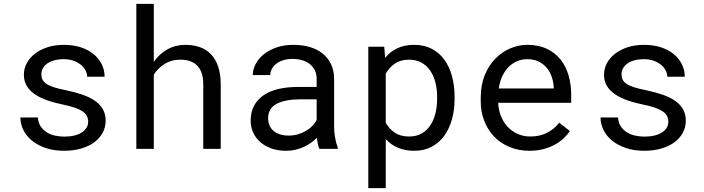

<svg xmlns="http://www.w3.org/2000/svg" viewBox="-20 -770 3641 993"><path d="M436 -140.1Q436 -156.2 429.7 -169.2Q423.3 -182.1 408.2 -192.9Q393.1 -203.6 368.2 -212.6Q343.3 -221.7 306.2 -229Q260.7 -238.3 223.4 -251.5Q186 -264.6 159.4 -283Q132.8 -301.3 118.2 -325.9Q103.5 -350.6 103.5 -383.3Q103.5 -415.5 118.7 -443.6Q133.8 -471.7 161.1 -492.7Q188.5 -513.7 226.3 -525.9Q264.2 -538.1 309.6 -538.1Q358.4 -538.1 397.5 -525.4Q436.5 -512.7 463.9 -490.2Q491.2 -467.8 506.1 -437.7Q521 -407.7 521 -373H430.7Q430.7 -390.1 421.9 -406.5Q413.1 -422.9 397.5 -435.5Q381.8 -448.2 359.6 -456.1Q337.4 -463.9 309.6 -463.9Q280.8 -463.9 259 -457.5Q237.3 -451.2 222.9 -440.4Q208.5 -429.7 201.2 -415.5Q193.8 -401.4 193.8 -386.2Q193.8 -370.6 199.7 -358.4Q205.6 -346.2 220 -336.4Q234.4 -326.7 258.5 -318.8Q282.7 -311 319.8 -303.7Q368.7 -293.5 407.2 -280Q445.8 -266.6 472.2 -247.8Q498.5 -229 512.5 -204.1Q526.4 -179.2 526.4 -146.5Q526.4 -111.3 510.5 -82.5Q494.6 -53.7 466.3 -33.2Q438 -12.7 398.4 -1.5Q358.9 9.8 312 9.8Q258.3 9.8 216.3 -4.6Q174.3 -19 145.3 -42.7Q116.2 -66.4 100.8 -97.7Q85.4 -128.9 85.4 -162.6H175.8Q177.7 -134.8 190.7 -115.7Q203.6 -96.7 222.9 -85Q242.2 -73.2 265.6 -68.4Q289.1 -63.5 312 -63.5Q369.1 -63.5 402.3 -84.5Q435.5 -105.5 436 -140.1Z M775.4 -449.7Q803.7 -491.2 845.2 -514.4Q886.7 -537.6 938.5 -538.1Q980 -538.1 1013.9 -526.1Q1047.9 -514.2 1071.8 -488.8Q1095.7 -463.4 1108.6 -424.6Q1121.6 -385.7 1121.6 -332.5V0H1031.2V-333.5Q1031.2 -398.4 1000.2 -430.2Q969.2 -461.9 911.6 -461.4Q868.2 -461.4 832.8 -440.2Q797.4 -418.9 775.4 -383.8V0H685.1V-750H775.4Z M1632.3 0Q1627 -10.3 1623.8 -25.6Q1620.6 -41 1619.1 -57.6Q1605.5 -43.9 1588.6 -31.7Q1571.8 -19.5 1551.5 -10.3Q1531.2 -1 1508.3 4.4Q1485.4 9.8 1459.5 9.8Q1417.5 9.8 1383.5 -2.4Q1349.6 -14.6 1325.9 -35.4Q1302.2 -56.2 1289.3 -84.7Q1276.4 -113.3 1276.4 -146.5Q1276.4 -189.9 1293.7 -222.7Q1311 -255.4 1342.8 -277.1Q1374.5 -298.8 1419.2 -309.6Q1463.9 -320.3 1519 -320.3H1617.7V-361.8Q1617.7 -385.7 1608.9 -404.8Q1600.1 -423.8 1584 -437.3Q1567.9 -450.7 1544.7 -458Q1521.5 -465.3 1492.7 -465.3Q1465.8 -465.3 1444.6 -458.5Q1423.3 -451.7 1408.7 -440.4Q1394 -429.2 1386 -413.8Q1377.9 -398.4 1377.9 -381.8H1287.1Q1287.6 -410.6 1302 -438.5Q1316.4 -466.3 1343.5 -488.5Q1370.6 -510.7 1409.4 -524.4Q1448.2 -538.1 1497.6 -538.1Q1542.5 -538.1 1581.1 -527.1Q1619.6 -516.1 1647.7 -493.9Q1675.8 -471.7 1691.9 -438.5Q1708 -405.3 1708 -360.8V-115.2Q1708 -88.9 1712.9 -59.3Q1717.8 -29.8 1726.6 -7.8V0ZM1472.7 -68.8Q1499 -68.8 1522 -75.7Q1544.9 -82.5 1563.7 -93.8Q1582.5 -105 1596.2 -119.4Q1609.9 -133.8 1617.7 -149.4V-256.3H1533.7Q1454.6 -256.3 1410.6 -232.9Q1366.7 -209.5 1366.7 -159.2Q1366.7 -139.6 1373.3 -123Q1379.9 -106.4 1393.1 -94.5Q1406.2 -82.5 1426.3 -75.7Q1446.3 -68.8 1472.7 -68.8Z M2331.1 -258.3Q2331.1 -201.7 2317.4 -152.6Q2303.7 -103.5 2277.3 -67.4Q2251 -31.2 2212.2 -10.7Q2173.3 9.8 2123.5 9.8Q2075.2 9.8 2038.3 -5.9Q2001.5 -21.5 1975.1 -50.8V203.1H1884.8V-528.3H1967.3L1971.7 -470.7Q1998 -503.4 2035.4 -520.8Q2072.8 -538.1 2122.1 -538.1Q2172.9 -538.1 2211.9 -518.1Q2251 -498 2277.3 -462.4Q2303.7 -426.8 2317.4 -377.2Q2331.1 -327.6 2331.1 -268.6ZM2240.7 -268.6Q2240.7 -307.1 2232.2 -342Q2223.6 -377 2205.8 -403.6Q2188 -430.2 2160.6 -445.8Q2133.3 -461.4 2095.2 -461.4Q2051.8 -461.4 2022.2 -441.2Q1992.7 -420.9 1975.1 -389.2V-134.8Q1992.7 -103.5 2022 -83.7Q2051.3 -64 2096.2 -64Q2133.8 -64 2161.1 -79.8Q2188.5 -95.7 2206.1 -122.6Q2223.6 -149.4 2232.2 -184.6Q2240.7 -219.7 2240.7 -258.3Z M2718.8 9.8Q2663.1 9.8 2616.5 -9.3Q2569.8 -28.3 2536.6 -62.5Q2503.4 -96.7 2484.9 -143.6Q2466.3 -190.4 2466.3 -245.6V-266.1Q2466.3 -330.1 2486.8 -380.6Q2507.3 -431.2 2541.3 -466.1Q2575.2 -501 2618.4 -519.5Q2661.6 -538.1 2707 -538.1Q2764.2 -538.1 2806.9 -518.3Q2849.6 -498.5 2877.9 -463.6Q2906.2 -428.7 2920.2 -381.3Q2934.1 -334 2934.1 -278.8V-238.3H2556.6Q2558.1 -202.1 2570.6 -170.4Q2583 -138.7 2604.7 -115Q2626.5 -91.3 2656.7 -77.6Q2687 -64 2723.6 -64Q2772 -64 2809.6 -83.5Q2847.2 -103 2872.1 -135.3L2927.2 -92.3Q2914.1 -72.3 2894.3 -54Q2874.5 -35.6 2848.6 -21.5Q2822.8 -7.3 2790 1.2Q2757.3 9.8 2718.8 9.8ZM2707 -463.9Q2679.7 -463.9 2655.3 -453.9Q2630.9 -443.8 2611.3 -424.6Q2591.8 -405.3 2578.4 -377.2Q2564.9 -349.1 2559.6 -312.5H2843.8V-319.3Q2842.3 -345.7 2833.7 -371.6Q2825.2 -397.5 2808.6 -418Q2792 -438.5 2766.8 -451.2Q2741.7 -463.9 2707 -463.9Z M3436.5 -140.1Q3436.5 -156.2 3430.2 -169.2Q3423.8 -182.1 3408.7 -192.9Q3393.6 -203.6 3368.7 -212.6Q3343.8 -221.7 3306.6 -229Q3261.2 -238.3 3223.9 -251.5Q3186.5 -264.6 3159.9 -283Q3133.3 -301.3 3118.7 -325.9Q3104 -350.6 3104 -383.3Q3104 -415.5 3119.1 -443.6Q3134.3 -471.7 3161.6 -492.7Q3189 -513.7 3226.8 -525.9Q3264.6 -538.1 3310.1 -538.1Q3358.9 -538.1 3397.9 -525.4Q3437 -512.7 3464.4 -490.2Q3491.7 -467.8 3506.6 -437.7Q3521.5 -407.7 3521.5 -373H3431.2Q3431.2 -390.1 3422.4 -406.5Q3413.6 -422.9 3397.9 -435.5Q3382.3 -448.2 3360.1 -456.1Q3337.9 -463.9 3310.1 -463.9Q3281.2 -463.9 3259.5 -457.5Q3237.8 -451.2 3223.4 -440.4Q3209 -429.7 3201.7 -415.5Q3194.3 -401.4 3194.3 -386.2Q3194.3 -370.6 3200.2 -358.4Q3206.1 -346.2 3220.5 -336.4Q3234.9 -326.7 3259 -318.8Q3283.2 -311 3320.3 -303.7Q3369.1 -293.5 3407.7 -280Q3446.3 -266.6 3472.7 -247.8Q3499 -229 3512.9 -204.1Q3526.9 -179.2 3526.9 -146.5Q3526.9 -111.3 3511 -82.5Q3495.1 -53.7 3466.8 -33.2Q3438.5 -12.7 3398.9 -1.5Q3359.4 9.8 3312.5 9.8Q3258.8 9.8 3216.8 -4.6Q3174.8 -19 3145.8 -42.7Q3116.7 -66.4 3101.3 -97.7Q3085.9 -128.9 3085.9 -162.6H3176.3Q3178.2 -134.8 3191.2 -115.7Q3204.1 -96.7 3223.4 -85Q3242.7 -73.2 3266.1 -68.4Q3289.6 -63.5 3312.5 -63.5Q3369.6 -63.5 3402.8 -84.5Q3436 -105.5 3436.5 -140.1Z"/></svg>

Font: TypoPRO Roboto Mono
Style: Regular
Weight: 400
Designer: Google
Version: Version 2.000986; 2015; ttfautohint (v1.3)